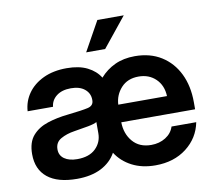

<svg xmlns="http://www.w3.org/2000/svg" viewBox="-81 -821 1028 923"><g transform="rotate(-10 433.5 -359.5)"><path d="M605.5 9.3Q540.5 9.3 491.5 -16.1Q442.4 -41.5 414.1 -85.9Q389.6 -41.5 341.1 -16.8Q292.5 7.8 223.1 7.8Q128.9 7.8 79.6 -32Q30.3 -71.8 30.3 -146Q30.3 -204.6 58.6 -236.8Q86.9 -269 133.1 -283.9Q179.2 -298.8 232.4 -304.2Q303.7 -312 332 -318.6Q360.4 -325.2 360.4 -351.6V-354Q360.4 -385.7 335.9 -406Q311.5 -426.3 268.6 -426.3Q224.6 -426.3 198.2 -405.8Q171.9 -385.3 168.9 -353.5H44.9Q47.9 -401.4 75.2 -440.2Q102.5 -479 151.1 -502Q199.7 -524.9 265.1 -524.9Q325.7 -524.9 366 -504.6Q406.2 -484.4 427.2 -450.2Q458 -485.4 500.2 -505.1Q542.5 -524.9 597.7 -524.9Q672.4 -524.9 726.6 -491Q780.8 -457 810.1 -397Q839.4 -336.9 839.4 -257.8V-223.1H479Q480 -166.5 512.5 -128.7Q544.9 -90.8 602.5 -90.8Q642.6 -90.8 672.9 -109.9Q703.1 -128.9 713.4 -161.1H834Q819.3 -85.9 757.8 -38.3Q696.3 9.3 605.5 9.3ZM240.7 -85.4Q298.8 -85.4 330.1 -115.7Q361.3 -146 361.3 -190.4V-245.1Q349.6 -237.8 318.4 -231.9Q287.1 -226.1 249.5 -220.2Q210.9 -214.4 182.6 -198.2Q154.3 -182.1 154.3 -147.9Q154.3 -118.2 177.7 -101.8Q201.2 -85.4 240.7 -85.4ZM479.5 -309.1H717.3Q715.3 -361.3 682.4 -393.3Q649.4 -425.3 598.6 -425.3Q544.9 -425.3 513.4 -390.9Q481.9 -356.4 479.5 -309.1ZM371.1 -583.5 451.2 -727.5H580.1L463.9 -583.5Z"/></g></svg>

Font: Inter Display Semi Bold
Style: Regular
Weight: 600
Designer: Rasmus Andersson
Foundry: rsms
Version: Version 4.000;git-37864ae